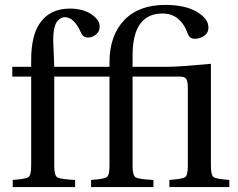

<svg xmlns="http://www.w3.org/2000/svg" viewBox="-20 -762 969 782"><path d="M30 -450V-490H107V-517Q107 -614 140 -664Q181 -727 264 -727Q318 -727 352 -704Q386 -681 386 -654Q386 -633 370.5 -621Q355 -609 338 -609Q320 -609 311 -626Q283 -692 244 -692Q237 -692 229.5 -688.5Q222 -685 213.5 -675.5Q205 -666 200.5 -643.5Q196 -621 197 -589L201 -490H426V-508Q426 -617 485.5 -679.5Q545 -742 653 -742Q734 -742 781.5 -714Q829 -686 829 -650Q829 -628 811.5 -616Q794 -604 774 -604Q753 -604 746 -622Q716 -707 642 -707Q520 -707 520 -536V-490H666Q707 -490 839 -502V-87Q839 -49 849.5 -41Q860 -33 914 -29V0H670V-29Q724 -33 734.5 -41Q745 -49 745 -87V-404Q745 -431 738.5 -440.5Q732 -450 713 -450H520V-86Q520 -48 532 -40Q544 -32 605 -29V0H351V-29Q405 -33 415.5 -41Q426 -49 426 -87V-450H201V-86Q201 -48 213 -40Q225 -32 286 -29V0H32V-29Q86 -33 96.5 -41Q107 -49 107 -87V-450Z"/></svg>

Font: Linguistics Pro
Style: Regular
Weight: 400
Designer: Stefan Peev, Context Ltd
Foundry: Stefan Peev, Context Ltd
Version: Version 001.000